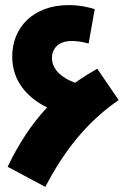

<svg xmlns="http://www.w3.org/2000/svg" viewBox="-20 -705 497 754"><path d="M446 -312 362 -435C332 -418 303 -400 275 -380C228 -396 184 -430 184 -477C184 -511 206 -544 262 -544C281 -544 304 -541 328 -534L352 -669C323 -678 291 -685 250 -685C110 -685 28 -597 28 -483C28 -389 84 -323 165 -283C105 -219 54 -142 10 -50L158 29C229 -108 319 -225 446 -312Z"/></svg>

Font: Noto Sans Arabic UI SemiCondensed Extra
Style: Regular
Weight: 800
Width: 4
Designer: Nadine Chahine - Monotype Design Team
Foundry: Monotype Imaging Inc.
Version: Version 1.900